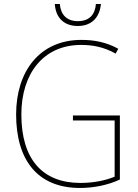

<svg xmlns="http://www.w3.org/2000/svg" viewBox="-20 -923 687 953"><path d="M481 -903H456C452 -852 425 -818 366 -818C311 -818 281 -851 277 -903H252C257 -831 301 -794 366 -794C433 -794 474 -834 481 -903ZM342 -350V-325H549V-46C503 -27 444 -15 379 -15C193 -15 86 -130 86 -355C86 -555 193 -700 383 -700C439 -700 495 -690 554 -657L567 -681C509 -713 449 -725 384 -725C177 -725 60 -569 60 -355C60 -129 166 10 377 10C444 10 516 -4 575 -32V-350Z"/></svg>

Font: Noto Sans Armenian SemiCondensed Thin
Style: Regular
Weight: 100
Width: 4
Designer: Monotype Design Team
Foundry: Monotype Imaging Inc.
Version: Version 2.008